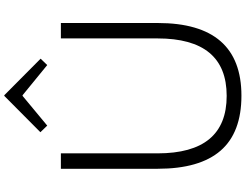

<svg xmlns="http://www.w3.org/2000/svg" viewBox="-142 -964 1117 872"><g transform="rotate(-90 416.0 -528.5)"><path d="M747 -810V-370Q747 10 417 10Q249 10 167 -85Q85 -180 85 -370V-810H155V-371Q155 -57 416 -57Q677 -57 677 -371V-810ZM419 -1067 585 -902 556 -872 419 -984H416L281 -872L251 -903L416 -1067Z"/></g></svg>

Font: Sinkin Sans 300 Light
Style: Regular
Weight: 300
Designer: Keith Bates
Foundry: K-Type
Version: Sinkin Sans (version 1.0)  by Keith Bates   •   © 2014   www